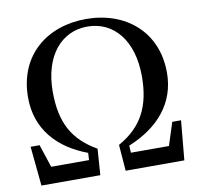

<svg xmlns="http://www.w3.org/2000/svg" viewBox="-83 -839 956 925"><g transform="rotate(-10 395.5 -376.5)"><path d="M46 0H334L343 -128C228 -194 178 -283 178 -435C178 -612 270 -716 396 -716C526 -716 614 -609 614 -435C614 -289 566 -194 448 -128L458 0H745L763 -193H720L684 -81H498L496 -116C645 -177 736 -283 736 -431C736 -633 588 -753 396 -753C205 -753 56 -635 56 -428C56 -270 155 -168 295 -116L293 -81H108L71 -193H27Z"/></g></svg>

Font: Noto Serif JP SemiBold
Style: Regular
Weight: 600
Designer: Ryoko NISHIZUKA 西塚涼子 (kana & ideographs); Frank Grießhammer (Latin, Greek & Cyrillic); Wenlong ZHANG 张文龙 (bopomofo); San
Foundry: Adobe
Version: Version 2.001;hotconv 1.1.0;makeotfexe 2.6.0